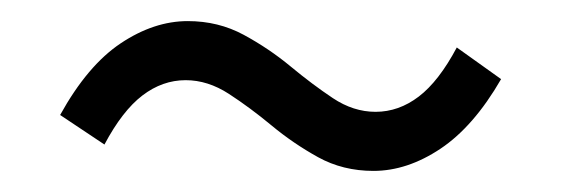

<svg xmlns="http://www.w3.org/2000/svg" viewBox="-20 -421 532 182"><path d="M334 -259Q305 -259 281.5 -272Q258 -285 237.5 -302Q217 -319 197 -332Q177 -345 156 -345Q134 -345 115 -330.5Q96 -316 79 -284L37 -312Q63 -359 94.5 -380Q126 -401 158 -401Q187 -401 211 -388Q235 -375 255.5 -358Q276 -341 295.5 -328Q315 -315 336 -315Q358 -315 377 -329.5Q396 -344 413 -376L455 -346Q429 -301 397.5 -280Q366 -259 334 -259Z"/></svg>

Font: Assistant
Style: Regular
Weight: 400
Designer: Hebrew By Ben Nathan, Latin by Paul Hunt
Version: Version 3.000